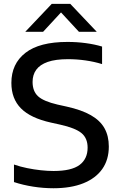

<svg xmlns="http://www.w3.org/2000/svg" viewBox="-20 -967 623 996"><path d="M257 9.5Q204.5 9.5 152 1.2Q99.5 -7 52.5 -22.5V-113.5Q85.5 -102 121.5 -94.8Q157.5 -87.5 192.2 -83.8Q227 -80 258 -80Q350.5 -80 392.5 -111.2Q434.5 -142.5 434.5 -201Q434.5 -250.5 402.5 -276.8Q370.5 -303 292 -320.5L244.5 -331Q138.5 -354.5 88.8 -404.8Q39 -455 39 -537Q39 -636 111.8 -692.8Q184.5 -749.5 330 -749.5Q379.5 -749.5 425.5 -743.2Q471.5 -737 509.5 -725.5V-634.5Q469.5 -647 424 -653.5Q378.5 -660 333 -660Q268 -660 227.5 -645.8Q187 -631.5 168 -605.2Q149 -579 149 -542Q149 -494 177.2 -467.8Q205.5 -441.5 278.5 -424.5L326 -414Q403 -397 451.2 -369.5Q499.5 -342 522 -301.8Q544.5 -261.5 544.5 -207Q544.5 -138.5 510.5 -90.2Q476.5 -42 412.2 -16.2Q348 9.5 257 9.5ZM111 -802 248.5 -947H344.5L482 -802H389.5L285 -915H308L203.5 -802Z"/></svg>

Font: Encode Sans SemiExpanded Medium
Style: Regular
Weight: 500
Width: 6
Designer: Multiple Designers
Foundry: Impallari Type
Version: Version 3.002